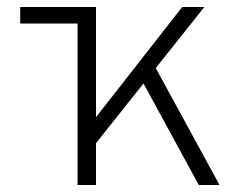

<svg xmlns="http://www.w3.org/2000/svg" viewBox="-20 -531 698 551"><path d="M38 -463.5V-511H223.5V-463.5ZM229.5 -87.5V-161.5L503 -511H566.5ZM202.5 0V-511H255.5V0ZM550.5 0 381.5 -310.5 417 -354 610 0Z"/></svg>

Font: Overpass ExtraLight
Style: Regular
Weight: 250
Designer: Delve Withrington, Dave Bailey, Thomas Jockin
Foundry: Delve Fonts LLC
Version: Version 4.000